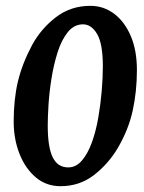

<svg xmlns="http://www.w3.org/2000/svg" viewBox="-20 -623 495 658"><path d="M449.2 -382.8Q449.2 -310.1 434.8 -244.1Q420.4 -178.2 383.3 -115.2Q351.1 -61 301.8 -22.9Q252.4 15.1 187.5 15.1Q138.2 15.1 102.3 -15.4Q66.4 -45.9 46.6 -96.4Q26.9 -147 26.9 -206.1Q26.9 -282.2 41.3 -343.3Q55.7 -404.3 90.3 -469.2Q121.1 -525.4 171.9 -564.2Q222.7 -603 289.6 -603Q335 -603 371.1 -575.9Q407.2 -548.8 428.2 -499.5Q449.2 -450.2 449.2 -382.8ZM332.5 -395Q332.5 -472.7 313 -506.1Q293.5 -539.6 264.6 -539.6Q233.9 -539.6 212.4 -512.9Q190.9 -486.3 177.5 -444.1Q164.1 -401.9 156.5 -354.2Q148.9 -306.6 146.2 -263.4Q143.6 -220.2 143.6 -192.9Q143.6 -118.7 160.6 -84Q177.7 -49.3 213.9 -49.3Q240.7 -49.3 260.7 -72.8Q280.8 -96.2 294.7 -134.5Q308.6 -172.9 316.7 -219Q324.7 -265.1 328.6 -311Q332.5 -356.9 332.5 -395Z"/></svg>

Font: Gentium Plus
Style: Bold Italic
Weight: 700
Italic angle: -8°
Designer: Victor Gaultney, Annie Olsen, Iska Routamaa, Becca Hirsbrunner
Foundry: SIL International
Version: Version 6.101